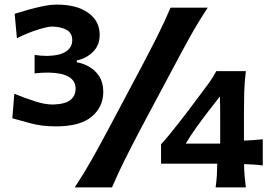

<svg xmlns="http://www.w3.org/2000/svg" viewBox="-20 -817 1187 837"><path d="M224.1 -266.1Q161.6 -266.1 113.5 -279.5Q65.4 -293 33.7 -301.3L42.5 -408.2Q84.5 -391.1 129.6 -376.2Q174.8 -361.3 210.4 -361.3Q264.2 -362.8 286.9 -381.1Q309.6 -399.4 309.6 -430.2Q309.6 -464.8 279.5 -482.2Q249.5 -499.5 193.4 -500.5Q177.7 -500.5 162.1 -499.8Q146.5 -499 130.9 -496.6V-577.6Q158.7 -573.2 186.5 -573.2Q241.7 -574.7 268.3 -592.8Q294.9 -610.8 294.9 -642.1Q294.9 -672.4 271.2 -686.3Q247.6 -700.2 207.5 -701.2Q188 -701.2 144.8 -687.7Q101.6 -674.3 53.7 -650.4L43.9 -756.8Q66.9 -764.2 99.4 -773.4Q131.8 -782.7 166 -789.8Q200.2 -796.9 227.5 -796.9Q314.9 -796.9 364.7 -761Q414.6 -725.1 414.6 -665.5Q414.6 -619.6 385.3 -590.8Q356 -562 314.9 -553.7V-545.4Q342.8 -541 369.4 -525.6Q396 -510.3 413.1 -483.4Q430.2 -456.5 430.2 -416.5Q430.2 -350.6 379.6 -308.3Q329.1 -266.1 224.1 -266.1ZM305.7 0Q345.7 -60.5 378.7 -118.9Q411.6 -177.2 451.7 -252.4L596.2 -524.4Q637.2 -602.1 667.2 -661.9Q697.3 -721.7 723.6 -783.7H885.7Q844.7 -721.7 811.3 -661.9Q777.8 -602.1 736.8 -524.4L591.8 -252.4Q552.2 -177.2 523.2 -118.9Q494.1 -60.5 468.3 0ZM1043.9 -101.6Q1044.4 -73.2 1046.4 -49.8Q1048.3 -26.4 1051.8 0H919.9Q923.8 -27.3 925.3 -51.3Q926.8 -75.2 927.2 -103.5H682.1V-188Q696.3 -203.1 715.8 -226.8Q735.4 -250.5 755.9 -276.9Q776.4 -303.2 793.5 -325.2L858.4 -411.6Q876.5 -435.1 893.6 -459.2Q910.6 -483.4 922.9 -506.8H1051.8Q1045.9 -460 1044.7 -415.5Q1043.5 -371.1 1043.5 -327.1V-204.1Q1064.9 -205.1 1086.9 -206.5Q1108.9 -208 1125.5 -210V-95.7Q1108.9 -98.1 1087.2 -99.6Q1065.4 -101.1 1043.9 -101.6ZM789.6 -190.9H939.9V-305.2Q939.9 -328.1 939.7 -351.1Q939.5 -374 938.5 -396.5L889.2 -333Q862.3 -298.3 836.7 -262.5Q811 -226.6 789.6 -190.9Z"/></svg>

Font: Pinar DS4-SemiBold
Style: Regular
Weight: 600
Designer: Amin Abedi
Version: Version 2.000